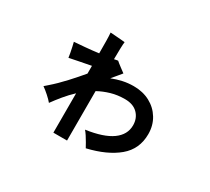

<svg xmlns="http://www.w3.org/2000/svg" viewBox="-134 -836 1268 1157"><g transform="rotate(30 500.0 -257.5)"><path d="M340 90V-184Q307 -153 278.5 -118.5Q250 -84 227 -52Q214 -68 190.5 -89Q167 -110 148 -123Q150 -125 159 -132.5Q168 -140 171 -143Q215 -181 260.5 -230.5Q306 -280 340 -321V-375Q303 -368 260 -359.5Q217 -351 193 -346Q192 -358 188 -377.5Q184 -397 180 -416.5Q176 -436 173 -446Q201 -448 247.5 -452Q294 -456 340 -462V-476Q340 -517 339.5 -550Q339 -583 337 -605Q344 -605 366.5 -603Q389 -601 411 -599.5Q433 -598 439 -597Q437 -584 436 -549.5Q435 -515 435 -485V-476Q443 -478 450 -479Q457 -480 461 -481Q472 -471 493.5 -455Q515 -439 527 -430Q520 -421 505.5 -404Q491 -387 473 -365Q508 -379 544.5 -387Q581 -395 620 -395Q684 -395 733.5 -368.5Q783 -342 811.5 -295Q840 -248 840 -188Q840 -84 764 -20.5Q688 43 556 74Q549 61 538.5 42.5Q528 24 516.5 6.5Q505 -11 496 -21Q616 -38 675 -80.5Q734 -123 734 -188Q734 -237 702.5 -269Q671 -301 613 -301Q562 -301 517.5 -288Q473 -275 435 -254V90Z"/></g></svg>

Font: Zen Kaku Gothic Antique
Style: Bold
Weight: 700
Designer: Yoshimichi Ohira
Foundry: Positype
Version: Version 1.001